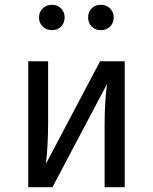

<svg xmlns="http://www.w3.org/2000/svg" viewBox="-20 -782 638 802"><path d="M501 0H417V-258Q417 -356 427 -431L199 0H98V-526H181V-272Q181 -179 172 -98L398 -526H501ZM363 -747Q378 -762 401 -762Q424 -762 439.5 -747Q455 -732 455 -709Q455 -686 439.5 -671Q424 -656 401 -656Q378 -656 363 -671Q348 -686 348 -709Q348 -732 363 -747ZM158.5 -747Q174 -762 197 -762Q220 -762 235 -747Q250 -732 250 -709Q250 -686 235 -671Q220 -656 197 -656Q174 -656 158.5 -671Q143 -686 143 -709Q143 -732 158.5 -747Z"/></svg>

Font: FiraSans
Style: Regular
Weight: 350
Designer: Carrois Corporate & Edenspiekermann AG
Foundry: Carrois Corporate GbR & Edenspiekermann AG
Version: Version 3.106;PS 003.106;hotconv 1.0.70;makeotf.lib2.5.58329